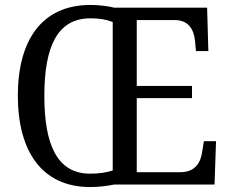

<svg xmlns="http://www.w3.org/2000/svg" viewBox="-20 -745 930 775"><path d="M344 10C373 10 414 6 440 0H846L852 -175H803L796 -132C790 -88 767 -50 708 -50H532V-349H755V-398H532V-664H685C741 -664 762 -626 767 -582L771 -539H821L816 -714H441C416 -721 375 -725 345 -725C147 -725 52 -580 52 -359C52 -137 147 10 344 10ZM344 -44C211 -44 159 -160 159 -358C159 -556 211 -671 345 -671C382 -671 411 -666 435 -656V-57C411 -49 381 -44 344 -44Z"/></svg>

Font: Noto Serif Lao SemiCondensed
Style: Regular
Weight: 400
Width: 4
Designer: Monotype Design Team
Foundry: Monotype Imaging Inc.
Version: Version 2.003